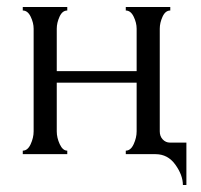

<svg xmlns="http://www.w3.org/2000/svg" viewBox="-20 -440 573 548"><path d="M465 -33H512V88H502Q502 60 480.5 30Q459 0 424 0H339V-10Q353 -10 361.5 -28.5Q370 -47 370 -65V-204H142V-65Q142 -47 150.5 -28.5Q159 -10 172 -10V0H45V-10Q59 -10 67.5 -28.5Q76 -47 76 -65V-358Q76 -375 67.5 -392.5Q59 -410 45 -410V-420H172V-410Q158 -410 150 -392.5Q142 -375 142 -358V-237H370V-358Q370 -375 361.5 -392.5Q353 -410 339 -410V-420H466V-410Q452 -410 444 -392.5Q436 -375 436 -358V-65Q436 -51 444.5 -42Q453 -33 465 -33Z"/></svg>

Font: Forum
Style: Regular
Weight: 400
Designer: Denis Masharov
Foundry: Denis Masharov
Version: Version 1.000